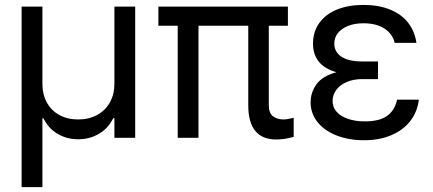

<svg xmlns="http://www.w3.org/2000/svg" viewBox="-20 -557 1749 776"><path d="M67.4 -530.3H151.4V-217.8Q151.4 -175.3 169.4 -142.6Q187.5 -109.9 220.2 -92Q252.9 -74.2 295.9 -74.2Q339.4 -74.2 372.6 -92.3Q405.8 -110.4 424.1 -143.1Q442.4 -175.8 442.4 -217.8V-530.3H526.4V0H442.4V-79.1H437.5Q417 -37.6 379.4 -15.9Q341.8 5.9 295.9 5.9Q250.5 5.9 213.1 -15.9Q175.8 -37.6 155.3 -79.1H151.4V199.2H67.4Z M1143.6 -453.1H1066.4V-132.8Q1066.4 -99.6 1083.5 -86.9Q1100.6 -74.2 1126 -74.2Q1136.2 -74.2 1147.9 -76.7Q1159.7 -79.1 1167 -81.1V-3.9Q1129.4 6.8 1096.7 6.8Q983.4 6.8 983.4 -131.8V-453.1H782.2V0H698.2V-453.1H620.1V-530.3H1143.6Z M1339.8 -265.1Q1245.1 -292 1245.1 -380.9Q1245.1 -429.2 1270.8 -464.6Q1296.4 -500 1342.5 -518.6Q1388.7 -537.1 1449.2 -537.1Q1509.8 -537.1 1555.4 -518.8Q1601.1 -500.5 1628.7 -466.1Q1656.2 -431.6 1663.1 -383.8H1575.2Q1566.9 -419.9 1533.9 -441.4Q1501 -462.9 1449.2 -462.9Q1413.6 -462.9 1387 -452.4Q1360.4 -441.9 1345.7 -423.3Q1331.1 -404.8 1331.1 -380.9Q1331.1 -347.2 1359.9 -327.9Q1388.7 -308.6 1444.3 -308.6H1507.8V-237.3H1444.3Q1408.7 -237.3 1381.3 -225.6Q1354 -213.9 1339.1 -193.6Q1324.2 -173.3 1324.2 -148.4Q1324.2 -124 1340.3 -105.5Q1356.4 -86.9 1386.2 -76.7Q1416 -66.4 1455.1 -66.4Q1512.2 -66.4 1543.5 -87.9Q1574.7 -109.4 1585 -154.3H1672.9Q1667 -105 1638.2 -67.9Q1609.4 -30.8 1561.3 -10.5Q1513.2 9.8 1451.2 9.8Q1389.6 9.8 1340.3 -9.5Q1291 -28.8 1263.2 -63.7Q1235.4 -98.6 1235.4 -143.6Q1235.4 -183.1 1259 -216.3Q1282.7 -249.5 1339.8 -265.1Z"/></svg>

Font: Pretendard
Style: Regular
Weight: 400
Designer: Base glyphs from Inter by Rasmus Andersson; Hangeul glyphs from Noto Sans CJK(Source Han Sans) by Jang Soo-young and Kan
Foundry: Kil Hyung-jin
Version: Version 1.309